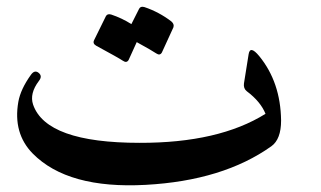

<svg xmlns="http://www.w3.org/2000/svg" viewBox="-20 -536 966 578"><path d="M78.6 -73.7Q18.6 -134.8 35.2 -229.5Q42 -267.6 73.2 -311Q84.5 -326.7 96.7 -316.4Q108.4 -306.6 97.2 -292.5Q68.4 -254.4 79.6 -221.2Q119.1 -106 400.4 -106Q638.7 -105.5 779.3 -193.4Q764.6 -230 723.1 -261.2Q712.4 -269.5 714.4 -284.7L728.5 -373Q732.9 -400.4 760.3 -367.2Q824.7 -288.6 826.2 -173.3Q826.2 -116.7 796.9 -95.7Q651.4 7.8 418.5 20.5Q184.1 33.2 78.6 -73.7ZM398.9 -509.8Q403.3 -518.1 415 -514.6Q458.5 -500 495.6 -471.7Q505.4 -463.4 502 -453.6L467.3 -377.9Q461.4 -367.7 450.4 -375.2Q439.5 -382.8 391.6 -409.2L367.2 -355.5Q361.3 -345.2 349.6 -353.3Q337.9 -361.3 269.5 -398.4Q258.3 -404.8 263.2 -415L298.8 -487.3Q303.2 -495.6 314.9 -492.2Q347.2 -481.4 375.5 -463.4Z"/></svg>

Font: Amiri
Style: Bold Slanted
Weight: 700
Italic angle: 9°
Designer: Khaled Hosny
Version: Version 000.107